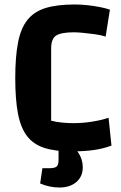

<svg xmlns="http://www.w3.org/2000/svg" viewBox="-20 -660 539 856"><path d="M477 -11Q440 3 397.5 9Q355 15 299 15Q225 15 176.5 -1Q128 -17 100 -54Q72 -91 60 -154Q48 -217 48 -312Q48 -407 60.5 -471Q73 -535 103 -572Q133 -609 184 -624.5Q235 -640 314 -640Q339 -640 368.5 -637Q398 -634 425.5 -628.5Q453 -623 470 -617L451 -497Q429 -504 402.5 -507.5Q376 -511 351 -513.5Q326 -516 310 -516Q254 -516 231 -502Q208 -488 208 -443V-122Q231 -116 256 -113.5Q281 -111 307 -111Q349 -111 390 -117.5Q431 -124 464 -135ZM245 176Q201 176 159 158L169 90H198Q223 90 232 83Q241 76 241 53V-21H280Q311 -7 330 22Q349 51 349 86Q349 127 320.5 151.5Q292 176 245 176Z"/></svg>

Font: Changa ExtraLight SemiBold
Style: Regular
Weight: 600
Version: Version 3.002; ttfautohint (v1.8.2)